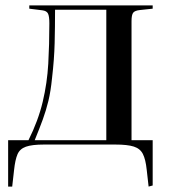

<svg xmlns="http://www.w3.org/2000/svg" viewBox="-20 -533 623 708"><path d="M528 155 521 93Q517 55 507 35Q497 15 473.5 7.5Q450 0 405 0H142Q98 0 75.5 8Q53 16 44.5 36Q36 56 32 93L25 155H10V-16H85Q121 -88 137.5 -157.5Q154 -227 158 -298Q162 -369 162 -447Q162 -473 157 -483Q152 -493 136 -495L88 -501V-513H543V-501L496 -496Q477 -494 471 -486Q465 -478 465 -455V-16H543V151ZM108 -16H372V-497H183Q183 -434 181.5 -374Q180 -314 172 -246Q167 -196 158.5 -161Q150 -126 138 -93Q126 -60 108 -16Z"/></svg>

Font: Literata 72pt
Style: Regular
Weight: 400
Designer: Latin by Veronika Burian and Jose Scaglione. Greek by Irene Vlachou. Cyrillic by Vera Evstafieva.
Foundry: TypeTogether
Version: Version 3.002